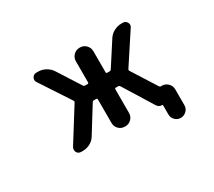

<svg xmlns="http://www.w3.org/2000/svg" viewBox="-122 -781 1244 1114"><g transform="rotate(-30 500.0 -224.0)"><path d="M753.9 45.9V-15.6Q753.9 -18.6 751 -18.6Q728.5 -18.6 716.8 -37.1L594.7 -234.4Q590.8 -241.2 583 -241.2H568.4Q560.5 -241.2 560.5 -233.4V-76.2Q560.5 -51.8 543.9 -35.2Q527.3 -18.6 502.9 -18.6H501Q476.6 -18.6 460 -35.2Q443.4 -51.8 443.4 -76.2V-233.4Q443.4 -241.2 435.5 -241.2H419.9Q413.1 -241.2 409.2 -234.4L305.7 -67.4Q292 -43.9 268.6 -31.2Q245.1 -18.6 217.8 -18.6H208Q188.5 -18.6 179.7 -34.2Q175.8 -42 175.8 -49.8Q175.8 -58.6 180.7 -67.4L317.4 -286.1Q321.3 -292 317.4 -297.9L185.5 -499Q179.7 -506.8 179.7 -515.6Q179.7 -523.4 183.6 -530.3Q192.4 -546.9 210.9 -546.9H222.7Q250 -546.9 273.4 -533.7Q296.9 -520.5 311.5 -498L408.2 -346.7Q412.1 -340.8 419.9 -340.8H435.5Q443.4 -340.8 443.4 -347.7V-489.3Q443.4 -512.7 460 -529.8Q476.6 -546.9 501 -546.9H502.9Q527.3 -546.9 543.9 -529.8Q560.5 -512.7 560.5 -489.3V-347.7Q560.5 -340.8 568.4 -340.8H583Q590.8 -340.8 594.7 -346.7L692.4 -498Q707 -521.5 731 -534.2Q754.9 -546.9 781.2 -546.9H791Q809.6 -546.9 818.4 -530.3Q822.3 -523.4 822.3 -515.6Q822.3 -506.8 816.4 -499L684.6 -297.9Q680.7 -292 684.6 -286.1L787.1 -124Q791 -117.2 797.9 -117.2H803.7Q827.1 -117.2 844.2 -100.6Q861.3 -84 861.3 -59.6V45.9Q861.3 68.4 845.2 84Q829.1 99.6 807.1 99.6Q785.2 99.6 769.5 84Q753.9 68.4 753.9 45.9Z"/></g></svg>

Font: Rounded Mgen+ 2m medium
Style: Regular
Weight: 500
Designer: [Source Han Sans]
Ryoko NISHIZUKA  (kana & ideographs); Paul D. Hunt (Latin, Greek & Cyrillic); Wenlong ZHANG  (bopomofo
Version: Version 1.059.20150602